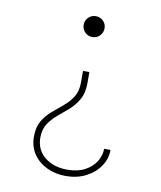

<svg xmlns="http://www.w3.org/2000/svg" viewBox="-83 -586 727 868"><g transform="rotate(10 281.0 -152.5)"><path d="M301.8 -265.6V-213.9Q301.8 -169.4 284.9 -139.6Q268.1 -109.9 243.2 -87.9Q218.3 -65.9 193.4 -45.4Q168.5 -24.9 151.6 1Q134.8 26.9 134.8 64.5Q134.8 120.1 175.5 153.3Q216.3 186.5 279.3 186.5Q327.1 186.5 360.4 168.7Q393.6 150.9 410.6 122.8Q427.7 94.7 427.7 64.5H457Q457 105.5 433.6 139.9Q410.2 174.3 369.6 195.1Q329.1 215.8 277.3 215.8Q230.5 215.8 191.4 197.5Q152.3 179.2 128.9 145.3Q105.5 111.3 105.5 64.5Q105.5 21.5 122.3 -7.1Q139.2 -35.6 164.1 -56.9Q189 -78.1 213.9 -98.6Q238.8 -119.1 255.6 -145.5Q272.5 -171.9 272.5 -211.9V-265.6ZM287.1 -519.5Q307.1 -519.5 321 -505.9Q335 -492.2 335 -471.7Q335 -452.1 321.3 -438Q307.6 -423.8 287.1 -423.8Q266.6 -423.8 252.9 -438Q239.3 -452.1 239.3 -471.7Q239.3 -492.2 253.4 -505.9Q267.6 -519.5 287.1 -519.5Z"/></g></svg>

Font: Reddit Mono ExtraLight
Style: Regular
Weight: 250
Monospace: yes
Designer: Stephen Hutchings
Foundry: Reddit
Version: Version 1.014